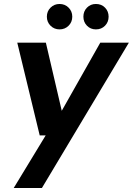

<svg xmlns="http://www.w3.org/2000/svg" viewBox="-20 -727 669 967"><path d="M49 220 210 -45H180L67 -512H211L291 -169L485 -512H629L191 220ZM280 -579Q253 -579 234.5 -597.5Q216 -616 216 -643Q216 -670 234.5 -688.5Q253 -707 280 -707Q307 -707 325.5 -688.5Q344 -670 344 -643Q344 -616 325.5 -597.5Q307 -579 280 -579ZM463 -579Q436 -579 418 -597.5Q400 -616 400 -643Q400 -670 418 -688.5Q436 -707 463 -707Q491 -707 509 -688.5Q527 -670 527 -643Q527 -616 509 -597.5Q491 -579 463 -579Z"/></svg>

Font: DM Sans 12pt
Style: Bold Italic
Weight: 700
Italic angle: -10°
Version: Version 4.004;gftools[0.9.30]